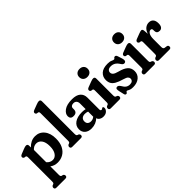

<svg xmlns="http://www.w3.org/2000/svg" viewBox="-1 -1526 2544 2544"><g transform="rotate(-45 1271.0 -254.0)"><path d="M179 -414V-382Q209 -414 244.8 -431.5Q280.5 -449 322.5 -449Q400.5 -449 449.2 -390Q498 -331 498 -229.5Q498 -151.5 471 -97.8Q444 -44 397 -16Q350 12 290.5 12Q229.5 12 184 -22.5V133.5Q184 152.5 187.8 160.5Q191.5 168.5 201 172L222 176.5Q240.5 188 240.5 206Q240.5 234 210 234H41Q10.5 234 10.5 206Q10.5 188.5 29 176.5L42.5 172Q52 168.5 55.8 160.5Q59.5 152.5 59.5 133.5V-313.5Q59.5 -330 55.8 -336.8Q52 -343.5 42.5 -346.5L23 -348.5Q4 -357 4 -374.5Q4 -384.5 10.2 -392Q16.5 -399.5 32.5 -406L97.5 -432Q117 -440 129 -443Q141 -446 149.5 -446Q179 -446 179 -414ZM266 -370Q218.5 -370 184 -330.5V-101Q202 -78.5 223.2 -68.5Q244.5 -58.5 268 -58.5Q311.5 -58.5 340.5 -99.5Q369.5 -140.5 369.5 -215.5Q369.5 -291.5 340.2 -330.8Q311 -370 266 -370Z M715 -710V-100.5Q715 -81.5 719 -73.5Q723 -65.5 732 -62L746 -57.5Q764.5 -46 764.5 -28Q764.5 0 734 0H572Q541.5 0 541.5 -28Q541.5 -46 560 -57.5L573.5 -62Q583 -65.5 586.8 -73.5Q590.5 -81.5 590.5 -100.5V-609.5Q590.5 -626 586.8 -632.8Q583 -639.5 573.5 -642.5L554 -644.5Q535 -653 535 -670.5Q535 -680.5 541 -688Q547 -695.5 563.5 -702L636 -729.5Q655.5 -737 666.5 -739.5Q677.5 -742 686.5 -742Q715 -742 715 -710Z M798.5 -100.5Q798.5 -163 849.2 -199Q900 -235 988 -235Q1021.5 -235 1051 -228V-332Q1051 -364 1035 -381.2Q1019 -398.5 991.5 -398.5Q967 -398.5 953 -387.5Q939 -376.5 939 -359V-336.5Q939 -275 874 -275Q843.5 -275 829.8 -289.5Q816 -304 816 -328.5Q816 -375.5 866.2 -412.2Q916.5 -449 1015 -449Q1095 -449 1135.2 -414.5Q1175.5 -380 1175.5 -319V-96Q1175.5 -86 1180 -79Q1184.5 -72 1195 -72Q1205.5 -72 1212.5 -80.5Q1218.5 -86 1224 -86Q1231.5 -86 1235.8 -79.5Q1240 -73 1240 -63Q1240 -36 1216 -13Q1192 10 1150.5 10Q1117.5 10 1094.2 -5Q1071 -20 1064 -45Q1040 -19 1004.2 -4.5Q968.5 10 927 10Q867.5 10 833 -20.2Q798.5 -50.5 798.5 -100.5ZM923.5 -124.5Q923.5 -93.5 941.2 -78Q959 -62.5 987 -62.5Q1023 -62.5 1051 -86V-182Q1026 -191.5 998.5 -191.5Q964 -191.5 943.8 -173.8Q923.5 -156 923.5 -124.5Z M1369.5 -512.5Q1333.5 -512.5 1311.8 -533Q1290 -553.5 1290 -587.5Q1290 -621.5 1311.8 -642Q1333.5 -662.5 1369.5 -662.5Q1406 -662.5 1427.5 -642Q1449 -621.5 1449 -587.5Q1449 -553.5 1427.5 -533Q1406 -512.5 1369.5 -512.5ZM1437 -414V-100.5Q1437 -81.5 1440.8 -73.5Q1444.5 -65.5 1454 -62L1467.5 -57.5Q1486 -47 1486 -28Q1486 0 1455.5 0H1294Q1263.5 0 1263.5 -28Q1263.5 -47 1282 -57.5L1295.5 -62Q1305 -65.5 1308.8 -73.5Q1312.5 -81.5 1312.5 -100.5V-313.5Q1312.5 -330 1308.8 -336.8Q1305 -343.5 1295.5 -346.5L1275.5 -348.5Q1256.5 -357 1256.5 -374.5Q1256.5 -384.5 1262.8 -392Q1269 -399.5 1285.5 -406L1358 -433.5Q1377.5 -441 1388.2 -443.5Q1399 -446 1408.5 -446Q1437 -446 1437 -414Z M1698 -43Q1727.5 -43 1743 -57Q1758.5 -71 1758.5 -92Q1758.5 -112.5 1743.8 -127Q1729 -141.5 1684 -154.5Q1617.5 -173.5 1580 -195Q1542.5 -216.5 1527.2 -244.8Q1512 -273 1512 -312Q1512 -371.5 1554 -410.2Q1596 -449 1680.5 -449Q1723.5 -449 1746 -438Q1768.5 -427 1782 -427Q1792.5 -427 1798 -438Q1803.5 -449 1818.5 -449Q1828.5 -449 1836 -442.5Q1843.5 -436 1849 -417L1868.5 -356.5Q1882 -307 1857 -296.5Q1827.5 -284.5 1805 -318Q1779.5 -360.5 1751 -377.5Q1722.5 -394.5 1688.5 -394.5Q1653 -394.5 1637 -379.2Q1621 -364 1621 -342.5Q1621 -319.5 1639.8 -302.5Q1658.5 -285.5 1712 -271.5Q1790 -252 1828.8 -217.5Q1867.5 -183 1867.5 -124Q1867.5 -63.5 1822.5 -25.8Q1777.5 12 1703.5 12Q1671 12 1652.2 5.5Q1633.5 -1 1624 -7.2Q1614.5 -13.5 1608.5 -13.5Q1601 -13.5 1597 -7.2Q1593 -1 1588 5.5Q1583 12 1573.5 12Q1553.5 12 1548.5 -16.5L1533 -84.5Q1528 -111 1530.2 -124.8Q1532.5 -138.5 1547.5 -142.5Q1574.5 -150 1597.5 -114.5Q1619 -75.5 1642.5 -59.2Q1666 -43 1698 -43Z M2020 -512.5Q1984 -512.5 1962.2 -533Q1940.5 -553.5 1940.5 -587.5Q1940.5 -621.5 1962.2 -642Q1984 -662.5 2020 -662.5Q2056.5 -662.5 2078 -642Q2099.5 -621.5 2099.5 -587.5Q2099.5 -553.5 2078 -533Q2056.5 -512.5 2020 -512.5ZM2087.5 -414V-100.5Q2087.5 -81.5 2091.2 -73.5Q2095 -65.5 2104.5 -62L2118 -57.5Q2136.5 -47 2136.5 -28Q2136.5 0 2106 0H1944.5Q1914 0 1914 -28Q1914 -47 1932.5 -57.5L1946 -62Q1955.5 -65.5 1959.2 -73.5Q1963 -81.5 1963 -100.5V-313.5Q1963 -330 1959.2 -336.8Q1955.5 -343.5 1946 -346.5L1926 -348.5Q1907 -357 1907 -374.5Q1907 -384.5 1913.2 -392Q1919.5 -399.5 1936 -406L2008.5 -433.5Q2028 -441 2038.8 -443.5Q2049.5 -446 2059 -446Q2087.5 -446 2087.5 -414Z M2334.5 -410.5 2339 -351Q2355 -400.5 2385.5 -424.8Q2416 -449 2454 -449Q2494 -449 2516.2 -423.5Q2538.5 -398 2538.5 -349Q2538.5 -307 2522.5 -287Q2506.5 -267 2481 -267Q2426.5 -267 2426.5 -319V-335.5Q2426.5 -363.5 2402 -363.5Q2377.5 -363.5 2359.5 -334.5Q2341.5 -305.5 2341.5 -249V-100.5Q2341.5 -65.5 2366.5 -62L2398.5 -57.5Q2424 -53.5 2424 -28Q2424 0 2393 0H2198.5Q2168 0 2168 -28Q2168 -46 2186.5 -57.5L2200 -62Q2209.5 -65.5 2213.2 -73.5Q2217 -81.5 2217 -100.5V-313.5Q2217 -330 2213.2 -336.8Q2209.5 -343.5 2200 -346.5L2180 -348.5Q2161 -357 2161 -374.5Q2161 -395 2190 -406L2265.5 -434.5Q2296 -446 2310 -446Q2320.5 -446 2326.5 -438.5Q2332.5 -431 2334.5 -410.5Z"/></g></svg>

Font: Fraunces 144pt SuperSoft SemiBold
Style: Regular
Weight: 600
Version: Version 1.000;[b76b70a41]